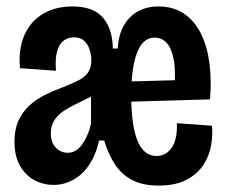

<svg xmlns="http://www.w3.org/2000/svg" viewBox="-20 -563 708 597"><path d="M147 12Q115 12 87.5 -2.5Q60 -17 42.5 -47Q25 -77 25 -123Q25 -161 37.5 -188Q50 -215 71 -234.5Q92 -254 119 -267.5Q146 -281 176 -292Q201 -302 221 -311.5Q241 -321 252.5 -336Q264 -351 264 -377Q264 -391 259 -407.5Q254 -424 242.5 -435.5Q231 -447 210 -447Q193 -447 179 -437.5Q165 -428 158 -405Q151 -382 154 -343L42 -351Q37 -410 55.5 -453Q74 -496 113 -519.5Q152 -543 206 -543Q234 -543 256.5 -536Q279 -529 295 -513.5Q311 -498 320.5 -473Q330 -448 331 -412H346Q348 -446 358.5 -470.5Q369 -495 386.5 -511.5Q404 -528 426 -535.5Q448 -543 471 -543Q520 -543 553 -520Q586 -497 605.5 -457Q625 -417 631.5 -364.5Q638 -312 633 -254L356 -246V-309L578 -315L522 -286Q527 -343 520 -378.5Q513 -414 498 -430Q483 -446 461 -446Q437 -446 421 -426Q405 -406 396.5 -366Q388 -326 388 -266Q388 -205 396.5 -163Q405 -121 422.5 -99.5Q440 -78 467 -78Q482 -78 494 -85Q506 -92 514.5 -104.5Q523 -117 527 -136Q531 -155 530 -180L639 -172Q642 -144 636.5 -111.5Q631 -79 612.5 -50.5Q594 -22 560 -4Q526 14 472 14Q423 14 389.5 -4Q356 -22 336 -54Q316 -86 304 -126H288Q280 -90 265.5 -64Q251 -38 232.5 -21.5Q214 -5 192 3.5Q170 12 147 12ZM191 -88Q204 -88 215 -94.5Q226 -101 234.5 -112.5Q243 -124 250.5 -140.5Q258 -157 263 -178V-320L301 -290Q284 -274 262.5 -262.5Q241 -251 219.5 -241Q198 -231 179.5 -219Q161 -207 149.5 -190Q138 -173 138 -148Q138 -120 153.5 -104Q169 -88 191 -88Z"/></svg>

Font: Bricolage Grotesque Condensed SemiBold
Style: Regular
Weight: 600
Width: 3
Designer: Mathieu Triay
Foundry: Atelier Triay
Version: Version 1.000;gftools[0.9.30]